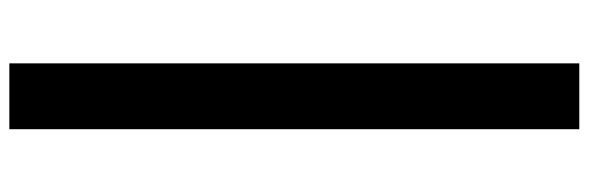

<svg xmlns="http://www.w3.org/2000/svg" viewBox="-436 -566 1236 403"><g transform="rotate(-90 181.5 -364.0)"><path d="M250.5 -961.9V234.4H112.3V-961.9Z"/></g></svg>

Font: Inter 20pt
Style: Bold
Weight: 700
Version: Version 4.001;git-66647c0bb